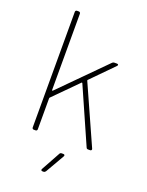

<svg xmlns="http://www.w3.org/2000/svg" viewBox="-165 -781 811 1062"><g transform="rotate(20 240.5 -250.0)"><path d="M99 0H109C115 0 119 -4 119 -10V-192C119 -194 120 -196 121 -197L258 -335C260 -337 262 -336 263 -334L407 -8C409 -2 413 0 418 0H430C435 0 439 -3 439 -8C439 -9 439 -10 438 -12L284 -356C283 -358 284 -360 285 -361L411 -489C417 -495 415 -501 406 -501H391C386 -501 382 -499 379 -496L124 -239C122 -237 119 -238 119 -241V-690C119 -696 115 -700 109 -700H99C93 -700 89 -696 89 -690V-10C89 -4 93 0 99 0ZM223 200H229C234 200 238 197 241 193L305 82C309 75 306 70 298 70H289C284 70 279 72 277 77L216 188C212 195 215 200 223 200Z"/></g></svg>

Font: Barlow Thin
Style: Regular
Weight: 250
Designer: Jeremy Tribby
Foundry: Tribby Type
Version: Version 1.422;hotconv 1.0.109;makeotfexe 2.5.65596